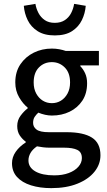

<svg xmlns="http://www.w3.org/2000/svg" viewBox="-20 -752 552 992"><path d="M245 220Q186 220 140 205.5Q94 191 68 162.5Q42 134 42 91Q42 60 61 32.5Q80 5 113 -16V-20Q95 -33 82 -52.5Q69 -72 69 -101Q69 -131 86.5 -154.5Q104 -178 123 -192V-196Q99 -215 79 -249Q59 -283 59 -326Q59 -381 85.5 -420Q112 -459 154.5 -480Q197 -501 248 -501Q268 -501 286.5 -497.5Q305 -494 319 -489H491V-414H395V-410Q410 -395 420 -373Q430 -351 430 -322Q430 -269 405.5 -232Q381 -195 340 -175Q299 -155 248 -155Q231 -155 213 -159Q195 -163 178 -170Q167 -160 159 -148Q151 -136 151 -117Q151 -96 169 -82.5Q187 -69 233 -69H324Q411 -69 455 -41Q499 -13 499 50Q499 97 468 135.5Q437 174 380 197Q323 220 245 220ZM248 -219Q274 -219 295 -232Q316 -245 329 -269Q342 -293 342 -326Q342 -376 314.5 -403.5Q287 -431 248 -431Q208 -431 181 -403.5Q154 -376 154 -326Q154 -293 167 -269Q180 -245 201 -232Q222 -219 248 -219ZM260 154Q303 154 335 142Q367 130 385 109.5Q403 89 403 65Q403 34 379.5 22.5Q356 11 311 11H235Q219 11 202.5 9Q186 7 171 4Q148 20 137.5 38.5Q127 57 127 77Q127 113 162.5 133.5Q198 154 260 154ZM263 -569Q209 -569 174.5 -591Q140 -613 123 -648Q106 -683 103 -722L163 -732Q167 -707 179 -684.5Q191 -662 211.5 -648Q232 -634 263 -634Q294 -634 315 -648Q336 -662 347.5 -684.5Q359 -707 363 -732L423 -722Q420 -683 403 -648Q386 -613 352 -591Q318 -569 263 -569Z"/></svg>

Font: Source Sans 3 ExtraLight Medium
Style: Regular
Weight: 500
Version: Version 3.052;hotconv 1.1.0;makeotfexe 2.6.0